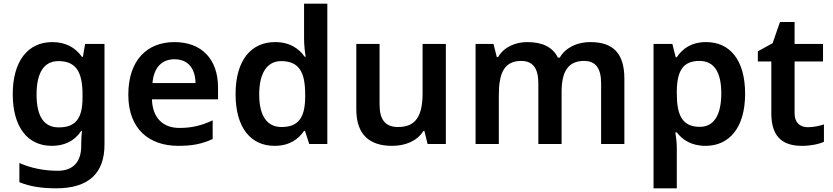

<svg xmlns="http://www.w3.org/2000/svg" viewBox="-20 -873 4511 1040"><path d="M263 -645C129 -645 49 -539 49 -363C49 -187 128 -83 260 -83C328 -83 383 -108 420 -164H424C422 -148 420 -117 420 -97V-83C420 5 375 52 293 52C217 52 146 37 85 10V114C144 138 208 147 285 147C459 147 546 66 546 -89V-635H441L429 -565H424C386 -619 331 -645 263 -645ZM296 -542C387 -542 427 -490 427 -362V-343C427 -227 386 -183 298 -183C217 -183 178 -244 178 -361C178 -480 219 -542 296 -542Z M925 -645C775 -645 675 -545 675 -360C675 -175 787 -83 946 -83C1026 -83 1078 -95 1132 -120V-221C1073 -194 1022 -180 952 -180C860 -180 806 -237 803 -335H1161V-399C1161 -554 1071 -645 925 -645ZM925 -552C1002 -552 1038 -498 1039 -423H806C813 -508 857 -552 925 -552Z M1467 -83C1548 -83 1596 -119 1627 -164H1632L1655 -93H1753V-853H1627V-663C1627 -629 1632 -585 1636 -566H1630C1599 -610 1550 -645 1470 -645C1342 -645 1256 -549 1256 -363C1256 -178 1341 -83 1467 -83ZM1505 -185C1426 -185 1384 -246 1384 -361C1384 -476 1426 -542 1503 -542C1603 -542 1633 -478 1633 -362V-346C1632 -238 1598 -185 1505 -185Z M2395 -635H2269V-370C2269 -251 2237 -185 2136 -185C2067 -185 2036 -225 2036 -306V-635H1910V-281C1910 -143 1982 -83 2104 -83C2172 -83 2238 -107 2273 -163H2279L2296 -93H2395Z M3177 -645C3111 -645 3046 -619 3012 -561H3002C2973 -619 2917 -645 2836 -645C2773 -645 2711 -620 2678 -564H2671L2653 -635H2556V-93H2682V-358C2682 -477 2711 -543 2803 -543C2867 -543 2896 -502 2896 -422V-93H3022V-375C3022 -484 3056 -543 3144 -543C3207 -543 3236 -502 3236 -422V-93H3362V-446C3362 -586 3300 -645 3177 -645Z M3805 -645C3723 -645 3676 -608 3646 -563H3640L3622 -635H3520V147H3646V-73C3646 -99 3642 -131 3638 -156H3646C3675 -118 3722 -83 3802 -83C3929 -83 4016 -180 4016 -365C4016 -550 3932 -645 3805 -645ZM3769 -543C3850 -543 3887 -479 3887 -367C3887 -255 3850 -186 3771 -186C3675 -186 3646 -250 3646 -366V-382C3648 -490 3680 -543 3769 -543Z M4356 -184C4314 -184 4284 -208 4284 -259V-540H4438V-635H4284V-754H4205L4165 -639L4085 -595V-540H4158V-258C4158 -121 4231 -83 4324 -83C4371 -83 4416 -92 4443 -105V-199C4418 -191 4387 -184 4356 -184Z"/></svg>

Font: Noto Sans Kannada UI SemiBold
Style: Regular
Weight: 600
Designer: Jelle Bosma - Monotype Design Team
Foundry: Monotype Imaging Inc.
Version: Version 2.005